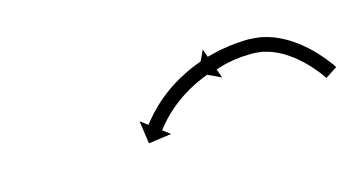

<svg xmlns="http://www.w3.org/2000/svg" viewBox="-31 -530 492 262"><g transform="rotate(-15 215.5 -399.5)"><path d="M323.7 -429.7C324.3 -429.7 325 -429.7 325.6 -429.7L325.6 -449.7C324.9 -449.7 324.2 -449.7 323.5 -449.7C323.5 -449.7 323.5 -449.7 323.5 -449.7C323.5 -449.7 323.5 -449.7 323.5 -449.7C321.5 -449.7 319.6 -449.6 317.7 -449.6C317.7 -449.6 317.6 -449.6 317.6 -449.6C317.6 -449.6 317.6 -449.5 317.6 -449.5C314.5 -449.4 311.5 -449.2 308.5 -449C308.5 -449 308.5 -449 308.5 -449C308.4 -449 308.4 -449 308.4 -449C304.5 -448.7 300.6 -448.3 296.7 -447.8C296.7 -447.8 296.7 -447.8 296.6 -447.8C296.6 -447.8 296.5 -447.7 296.5 -447.7C292 -447.1 287.4 -446.3 282.9 -445.5C282.9 -445.5 282.8 -445.5 282.8 -445.4C282.7 -445.4 282.6 -445.4 282.6 -445.4C277.6 -444.3 272.6 -443.1 267.6 -441.8C267.6 -441.8 267.5 -441.8 267.5 -441.8C267.4 -441.8 267.3 -441.8 267.3 -441.8C262 -440.2 256.8 -438.5 251.6 -436.7C251.6 -436.7 251.5 -436.7 251.5 -436.7C251.4 -436.7 251.3 -436.6 251.3 -436.6C246 -434.6 240.7 -432.4 235.5 -430.1C235.5 -430.1 235.5 -430.1 235.4 -430.1C235.3 -430 235.3 -430 235.3 -430C230.1 -427.5 225 -424.9 220 -422.2C220 -422.2 220 -422.1 219.9 -422.1C219.9 -422.1 219.8 -422 219.8 -422C215 -419.2 210.3 -416.3 205.7 -413.2C205.7 -413.2 205.7 -413.2 205.6 -413.1C205.6 -413.1 205.5 -413.1 205.5 -413.1C201.3 -410.1 197.1 -407 193.1 -403.7C193.1 -403.7 193 -403.7 193 -403.6C192.9 -403.6 192.9 -403.6 192.9 -403.6C189.3 -400.6 185.8 -397.5 182.4 -394.3C182.4 -394.3 182.4 -394.3 182.3 -394.2C182.3 -394.2 182.2 -394.1 182.2 -394.1C179.4 -391.4 176.7 -388.6 174 -385.7C174 -385.7 174 -385.7 173.9 -385.6C173.9 -385.6 173.9 -385.6 173.9 -385.6C171.8 -383.3 169.8 -381 167.9 -378.7C167.9 -378.7 167.9 -378.7 167.8 -378.6C167.8 -378.6 167.8 -378.6 167.8 -378.6C166.6 -377 165.3 -375.5 164.1 -374C164.1 -374 164.1 -374 164.1 -373.9C164.1 -373.9 164.1 -373.9 164.1 -373.9C163.7 -373.4 163.3 -372.8 162.9 -372.3L152.3 -380.2L156.9 -347.8L189.4 -352.3L178.9 -360.3C179.2 -360.8 179.6 -361.3 180 -361.8C180 -361.8 180 -361.8 180 -361.8C180 -361.8 180 -361.7 180 -361.7C181.1 -363.2 182.2 -364.6 183.3 -366C183.3 -366 183.3 -366 183.3 -365.9C183.3 -365.9 183.2 -365.9 183.2 -365.9C185 -368 186.9 -370.1 188.8 -372.2C188.8 -372.2 188.7 -372.2 188.7 -372.1C188.6 -372.1 188.6 -372.1 188.6 -372.1C191.1 -374.7 193.6 -377.3 196.2 -379.9C196.2 -379.9 196.2 -379.8 196.2 -379.8C196.1 -379.7 196.1 -379.7 196.1 -379.7C199.2 -382.6 202.4 -385.5 205.7 -388.2C205.7 -388.2 205.7 -388.2 205.6 -388.2C205.6 -388.1 205.5 -388.1 205.5 -388.1C209.3 -391.1 213.2 -394 217.1 -396.7C217.1 -396.7 217 -396.7 217 -396.7C216.9 -396.6 216.8 -396.6 216.8 -396.6C221.1 -399.5 225.5 -402.2 229.9 -404.8C229.9 -404.8 229.9 -404.8 229.8 -404.7C229.8 -404.7 229.7 -404.7 229.7 -404.7C234.4 -407.2 239.1 -409.7 243.9 -412C243.9 -412 243.8 -411.9 243.8 -411.9C243.7 -411.9 243.6 -411.8 243.6 -411.8C248.5 -414 253.4 -416 258.4 -417.9C258.4 -417.9 258.4 -417.9 258.3 -417.9C258.2 -417.9 258.2 -417.8 258.2 -417.8C263.1 -419.5 268 -421.1 272.9 -422.6C272.9 -422.6 272.9 -422.5 272.8 -422.5C272.8 -422.5 272.7 -422.5 272.7 -422.5C277.4 -423.7 282.1 -424.9 286.8 -425.9C286.8 -425.9 286.7 -425.8 286.7 -425.8C286.6 -425.8 286.6 -425.8 286.6 -425.8C290.8 -426.6 295.1 -427.3 299.4 -428C299.4 -428 299.3 -427.9 299.3 -427.9C299.2 -427.9 299.2 -427.9 299.2 -427.9C302.8 -428.4 306.5 -428.8 310.1 -429.1C310.1 -429.1 310.1 -429.1 310 -429.1C310 -429.1 309.9 -429.1 309.9 -429.1C312.8 -429.3 315.6 -429.4 318.4 -429.6C318.4 -429.6 318.4 -429.6 318.3 -429.6C318.3 -429.6 318.3 -429.6 318.3 -429.6C320.1 -429.6 321.9 -429.7 323.7 -429.7C323.7 -429.7 323.7 -429.7 323.7 -429.7C323.7 -429.7 323.7 -429.7 323.7 -429.7ZM412.8 -372.9C413.2 -372.4 413.5 -371.9 413.9 -371.3L430.6 -382.2C430.3 -382.8 429.9 -383.4 429.5 -384C429.5 -384 429.5 -384 429.4 -384C429.4 -384.1 429.4 -384.1 429.4 -384.1C428.3 -385.7 427.2 -387.3 426 -388.9C426 -388.9 426 -388.9 426 -389C425.9 -389 425.9 -389 425.9 -389C424.1 -391.5 422.2 -393.8 420.3 -396.2C420.3 -396.2 420.3 -396.2 420.3 -396.3C420.3 -396.3 420.2 -396.4 420.2 -396.4C417.7 -399.4 415.1 -402.3 412.5 -405.2C412.5 -405.2 412.5 -405.3 412.4 -405.3C412.4 -405.4 412.4 -405.4 412.4 -405.4C409.2 -408.8 405.9 -412.1 402.5 -415.3C402.5 -415.3 402.5 -415.3 402.4 -415.4C402.4 -415.4 402.3 -415.5 402.3 -415.5C398.4 -419 394.4 -422.3 390.4 -425.6C390.4 -425.6 390.3 -425.6 390.2 -425.7C390.1 -425.7 390.1 -425.8 390.1 -425.8C385.5 -429.1 380.8 -432.2 376 -435.2C376 -435.2 375.9 -435.2 375.8 -435.3C375.7 -435.4 375.6 -435.4 375.6 -435.4C370.5 -438.2 365.2 -440.8 359.8 -443.1C359.8 -443.1 359.6 -443.1 359.5 -443.2C359.4 -443.2 359.2 -443.3 359.2 -443.3C353.6 -445.3 347.9 -446.9 342.1 -448.2C342.1 -448.2 341.9 -448.2 341.8 -448.2C341.6 -448.2 341.4 -448.3 341.4 -448.3C335.7 -449.1 329.9 -449.6 324.1 -449.7C324.1 -449.7 324 -449.7 323.9 -449.7C323.8 -449.7 323.8 -449.7 323.8 -449.7C318.6 -449.6 313.4 -449.4 308.3 -449C308.3 -449 308.2 -449 308.2 -449C308.1 -449 308 -449 308 -449C303.4 -448.6 298.8 -448 294.2 -447.4C294.2 -447.4 294.1 -447.3 294.1 -447.3C294 -447.3 294 -447.3 294 -447.3C290.1 -446.6 286.2 -445.9 282.3 -445C282.3 -445 282.3 -445 282.2 -445C282.2 -445 282.1 -445 282.1 -445C279.1 -444.3 276.2 -443.5 273.2 -442.6C273.2 -442.6 273.2 -442.6 273.2 -442.6C273.1 -442.6 273.1 -442.6 273.1 -442.6C271.2 -442 269.3 -441.4 267.4 -440.7C267.4 -440.7 267.4 -440.7 267.4 -440.7C267.4 -440.7 267.3 -440.7 267.3 -440.7C266.7 -440.5 266 -440.2 265.4 -440L260.9 -452.4L247 -422.7L276.7 -408.8L272.2 -421.2C272.8 -421.4 273.4 -421.6 274 -421.9C274 -421.9 274 -421.8 274 -421.8C274 -421.8 273.9 -421.8 273.9 -421.8C275.6 -422.4 277.3 -422.9 279 -423.5C279 -423.5 279 -423.5 278.9 -423.4C278.9 -423.4 278.8 -423.4 278.8 -423.4C281.5 -424.2 284.2 -424.9 286.9 -425.6C286.9 -425.6 286.8 -425.6 286.8 -425.5C286.7 -425.5 286.7 -425.5 286.7 -425.5C290.2 -426.3 293.8 -427 297.3 -427.6C297.3 -427.6 297.3 -427.6 297.2 -427.6C297.2 -427.6 297.1 -427.6 297.1 -427.6C301.4 -428.2 305.6 -428.7 309.9 -429.1C309.9 -429.1 309.9 -429.1 309.8 -429.1C309.7 -429.1 309.7 -429.1 309.7 -429.1C314.5 -429.4 319.3 -429.6 324.2 -429.7C324.2 -429.7 324.1 -429.7 324 -429.7C323.9 -429.7 323.8 -429.7 323.8 -429.7C328.7 -429.6 333.6 -429.2 338.5 -428.5C338.5 -428.5 338.3 -428.5 338.2 -428.6C338 -428.6 337.8 -428.6 337.8 -428.6C342.8 -427.5 347.8 -426.1 352.6 -424.4C352.6 -424.4 352.4 -424.5 352.3 -424.5C352.2 -424.6 352 -424.6 352 -424.6C356.8 -422.6 361.5 -420.4 366 -417.9C366 -417.9 365.9 -417.9 365.8 -418C365.7 -418.1 365.6 -418.1 365.6 -418.1C369.9 -415.5 374.2 -412.6 378.2 -409.6C378.2 -409.6 378.2 -409.7 378.1 -409.8C378 -409.8 378 -409.9 378 -409.9C381.7 -406.9 385.4 -403.8 388.9 -400.6C388.9 -400.6 388.9 -400.7 388.8 -400.7C388.8 -400.8 388.7 -400.8 388.7 -400.8C391.8 -397.8 394.9 -394.8 397.8 -391.7C397.8 -391.7 397.8 -391.7 397.7 -391.7C397.7 -391.8 397.7 -391.8 397.7 -391.8C400.1 -389.1 402.5 -386.4 404.8 -383.6C404.8 -383.6 404.8 -383.6 404.8 -383.6C404.8 -383.7 404.7 -383.7 404.7 -383.7C406.5 -381.5 408.2 -379.3 409.9 -377.1C409.9 -377.1 409.9 -377.1 409.8 -377.1C409.8 -377.1 409.8 -377.2 409.8 -377.2C410.9 -375.7 411.9 -374.3 412.9 -372.8C412.9 -372.8 412.9 -372.8 412.9 -372.9C412.8 -372.9 412.8 -372.9 412.8 -372.9Z"/></g></svg>

Font: FRB American Cursive Just Arrows Extralight
Style: Italic
Weight: 200
Italic angle: -25°
Version: Version 2.0;Modular Font Editor K font №1